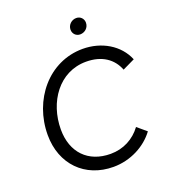

<svg xmlns="http://www.w3.org/2000/svg" viewBox="-159 -1006 1005 1133"><g transform="rotate(-20 343.5 -439.5)"><path d="M359 11C467 11 565 -42 620 -117L563 -165C518 -104 450 -67 369 -67C228 -67 141 -159 141 -302C141 -474 247 -628 417 -628C517 -628 582 -581 610 -508L687 -545C646 -645 542 -706 424 -706C210 -706 57 -518 57 -298C57 -115 180 11 359 11ZM441 -791C470 -791 496 -813 496 -845C496 -870 477 -890 451 -890C422 -890 396 -867 396 -836C396 -811 415 -791 441 -791Z"/></g></svg>

Font: Fixel Display
Style: Italic
Weight: 400
Italic angle: -10°
Designer: AlfaBravo + MacPaw
Foundry: Kyrylo Tkachov, Marchela Mozhyna, Serhii Makarenko, Maria Weinstein, Zakhar Kryvoshyya
Version: Version 1.210;Glyphs 3.2 (3217)